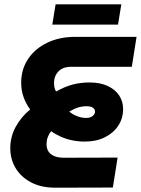

<svg xmlns="http://www.w3.org/2000/svg" viewBox="-20 -871 654 891"><path d="M236.7 0Q170.7 0 123.7 -25Q76.7 -50 52.2 -91.3Q27.7 -132.7 27.7 -183Q27.7 -236.3 53 -282.7Q78.3 -329 120 -363Q101 -388.7 89.7 -419.5Q78.3 -450.3 78.3 -487.3Q78.3 -549.3 110.3 -597.3Q142.3 -645.3 199.2 -672.7Q256 -700 329 -700H613.7L591.7 -561H309.7Q271.7 -561 251.2 -539.5Q230.7 -518 230.7 -486.3Q230.7 -476.7 232.5 -466Q234.3 -455.3 240.3 -446.3Q279 -468.3 316 -478.3Q353 -488.3 395.7 -488.3Q445 -488.3 479.8 -472Q514.7 -455.7 533 -428Q551.3 -400.3 551.3 -365Q551.3 -321.7 528.7 -287.5Q506 -253.3 466.2 -233.7Q426.3 -214 374 -214Q344 -214 315.8 -219.7Q287.7 -225.3 262.8 -236.3Q238 -247.3 217.3 -262.3Q206.3 -248 201.2 -233.5Q196 -219 196 -201Q196 -182 204.8 -168.2Q213.7 -154.3 231.7 -146.7Q249.7 -139 277 -139L525.7 -139.7L503.7 -0.7ZM379 -323.7Q399.7 -323.7 410.3 -332.8Q421 -342 421 -353.3Q421 -364 411.2 -371Q401.3 -378 382 -378Q361 -378 341.8 -372Q322.7 -366 301.3 -353Q320.3 -338 340.7 -330.8Q361 -323.7 379 -323.7ZM222.7 -756.7 238 -851H543L527.7 -756.7Z"/></svg>

Font: MuseoModerno Thin
Style: Italic
Weight: 100
Italic angle: -9°
Designer: Pablo Cosgaya, Héctor Gatti, Marcela Romero, and the Authors of The MuseoModerno Project.
Foundry: Omnibus-Type Team
Version: Version 1.003